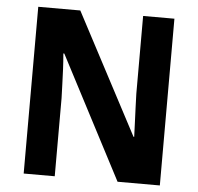

<svg xmlns="http://www.w3.org/2000/svg" viewBox="-51 -767 846 819"><g transform="rotate(5 371.5 -357.0)"><path d="M663 0H482L208 -525H204Q207 -490 208.5 -457.5Q210 -425 211 -394Q212 -363 213 -334V0H80V-714H260L533 -197H536Q535 -230 533.5 -261.5Q532 -293 531 -323Q530 -353 529 -381V-714H663Z"/></g></svg>

Font: Noto Sans Thai SemiCondensed
Style: Bold
Weight: 700
Width: 4
Designer: Monotype Design Team
Foundry: Monotype Imaging Inc.
Version: Version 2.001